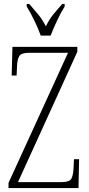

<svg xmlns="http://www.w3.org/2000/svg" viewBox="-20 -951 451 971"><path d="M23 0V-26L324 -684H127Q89 -684 78 -668Q67 -652 66 -613L64 -569H39L43 -714H371V-689L71 -30H291Q330 -30 340 -46Q350 -62 352 -101L354 -146H380L377 0ZM186 -771Q174 -805 153.5 -847.5Q133 -890 115 -918V-931H128Q153 -902 173.5 -877.5Q194 -853 212 -818Q229 -853 249 -877.5Q269 -902 295 -931H307V-918Q289 -890 269 -847.5Q249 -805 236 -771Z"/></svg>

Font: Noto Serif Hebrew ExtraCondensed ExtraLight
Style: Regular
Weight: 200
Width: 2
Designer: Monotype Design Team
Foundry: Monotype Imaging Inc.
Version: Version 2.004; ttfautohint (v1.8.4.7-5d5b)